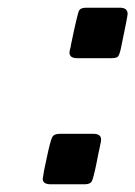

<svg xmlns="http://www.w3.org/2000/svg" viewBox="-20 -478 351 498"><path d="M90.8 -14.2 94.2 -35.2Q97.2 -48.3 101.1 -67.9Q110.8 -113.8 115.5 -122.3Q120.1 -130.9 134.8 -130.9H222.2Q242.2 -130.9 242.2 -116.2Q242.2 -113.3 241.7 -110.1Q241.2 -106.9 240 -102.5Q238.8 -98.1 238.8 -96.2Q234.9 -79.1 230 -53.2Q222.2 -15.1 218 -7.6Q213.9 0 199.2 0H111.8Q90.8 0 90.8 -14.2ZM160.2 -341.8Q160.2 -344.7 162.1 -351.8Q164.1 -358.9 164.1 -361.8Q181.2 -444.8 185.5 -451.4Q189.9 -458 204.1 -458H291Q311 -458 311 -441.9Q311 -436 293.9 -354Q290 -335.9 286.1 -331.5Q282.2 -327.1 268.1 -327.1H181.2Q160.2 -326.7 160.2 -341.8Z"/></svg>

Font: CMU Sans Serif
Style: BoldOblique
Weight: 700
Italic angle: -12°
Version: Version 0.7.0